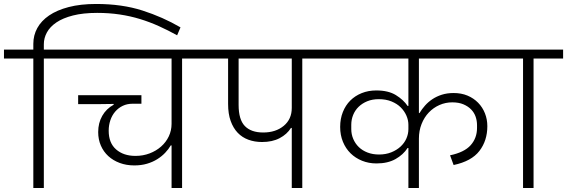

<svg xmlns="http://www.w3.org/2000/svg" viewBox="-40 -948 2859 968"><path d="M128 -653H-20V-698H128V-727Q128 -770 148 -806.5Q168 -843 207.5 -870Q247 -897 306.5 -912.5Q366 -928 445 -928Q575 -928 678 -895Q781 -862 870 -810L853 -770Q808 -795 761.5 -816Q715 -837 666 -852Q617 -867 563.5 -875Q510 -883 450 -883Q379 -883 328 -870Q277 -857 244.5 -835Q212 -813 196.5 -784.5Q181 -756 181 -725V-698H330V-653H181V0H128Z M825 -215H821Q810 -196 793 -178Q776 -160 753 -145.5Q730 -131 701 -122.5Q672 -114 637 -114Q597 -114 563.5 -126.5Q530 -139 506 -161Q482 -183 468.5 -214Q455 -245 455 -282Q455 -328 475.5 -364Q496 -400 533 -420V-424L457 -423H354V-468H673V-425H628Q601 -425 579 -414.5Q557 -404 541 -385.5Q525 -367 516.5 -342Q508 -317 508 -289Q508 -227 545.5 -194.5Q583 -162 643 -162Q681 -162 714 -174.5Q747 -187 772 -209Q797 -231 811 -260.5Q825 -290 825 -324V-653H290V-698H1026V-653H878V0H825Z M1431 -303H1427Q1407 -271 1370 -251.5Q1333 -232 1281 -232Q1244 -232 1212.5 -243.5Q1181 -255 1158.5 -278.5Q1136 -302 1123 -338Q1110 -374 1110 -424V-653H986V-698H1632V-653H1484V0H1431ZM1163 -419Q1163 -345 1194.5 -312.5Q1226 -280 1287 -280Q1350 -280 1390.5 -313.5Q1431 -347 1431 -404V-653H1163Z M2019 -202H2015Q1993 -168 1954 -146Q1915 -124 1858 -124Q1819 -124 1785.5 -137.5Q1752 -151 1727.5 -175Q1703 -199 1689 -233Q1675 -267 1675 -308Q1675 -349 1688.5 -383Q1702 -417 1726 -441Q1750 -465 1783.5 -478.5Q1817 -492 1857 -492Q1918 -492 1956 -468.5Q1994 -445 2015 -414H2019V-653H1592V-698H2489V-653H2072V-378H2075Q2087 -398 2103 -416Q2119 -434 2140 -448Q2161 -462 2187.5 -470.5Q2214 -479 2247 -479Q2286 -479 2317 -466Q2348 -453 2370.5 -430Q2393 -407 2405 -376.5Q2417 -346 2417 -312Q2417 -239 2377 -187Q2337 -135 2247 -116L2229 -165Q2301 -180 2333 -216Q2365 -252 2365 -303V-317Q2365 -339 2358 -359.5Q2351 -380 2335.5 -396Q2320 -412 2296.5 -422Q2273 -432 2240 -432Q2206 -432 2175.5 -418.5Q2145 -405 2122 -381Q2099 -357 2085.5 -323Q2072 -289 2072 -249V0H2019ZM1871 -169Q1905 -169 1932.5 -180Q1960 -191 1979.5 -209Q1999 -227 2009 -250Q2019 -273 2019 -297V-319Q2019 -342 2009 -365Q1999 -388 1980.5 -406.5Q1962 -425 1934 -436.5Q1906 -448 1870 -448Q1837 -448 1811.5 -437.5Q1786 -427 1768 -409.5Q1750 -392 1740.5 -368.5Q1731 -345 1731 -319V-297Q1731 -271 1741 -247.5Q1751 -224 1769 -206.5Q1787 -189 1813 -179Q1839 -169 1871 -169Z M2597 -653H2449V-698H2799V-653H2650V0H2597Z"/></svg>

Font: IBM Plex Sans Devanagari Light
Style: Regular
Weight: 300
Designer: Mike Abbink, Paul van der Laan, Pieter van Rosmalen, Erin McLaughlin
Foundry: Bold Monday
Version: Version 1.1